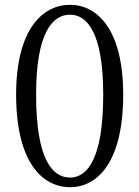

<svg xmlns="http://www.w3.org/2000/svg" viewBox="-20 -764 579 798"><path d="M130 -371C130 -630 199 -703 271 -703C341 -703 409 -630 409 -371C409 -100 341 -26 271 -26C199 -26 130 -99 130 -371ZM271 -744C157 -744 47 -642 47 -371C47 -88 157 14 271 14C384 14 492 -88 492 -371C492 -642 384 -744 271 -744Z"/></svg>

Font: Noto Serif CJK JP
Style: Regular
Weight: 400
Designer: Ryoko NISHIZUKA 西塚涼子 (kana & ideographs); Frank Grießhammer (Latin, Greek & Cyrillic); Wenlong ZHANG 张文龙 (bopomofo); San
Foundry: Adobe Systems Incorporated
Version: Version 1.000;PS 1;hotconv 16.6.53;makeotf.lib2.5.65590